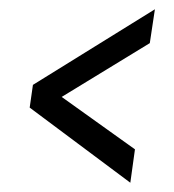

<svg xmlns="http://www.w3.org/2000/svg" viewBox="-20 -535 375 414"><path d="M261 -141 44 -303 51 -352 314 -515 303 -442 113 -326 271 -213Z"/></svg>

Font: Alumni Sans Thin Medium
Style: Italic
Weight: 500
Italic angle: -8°
Version: Version 1.016